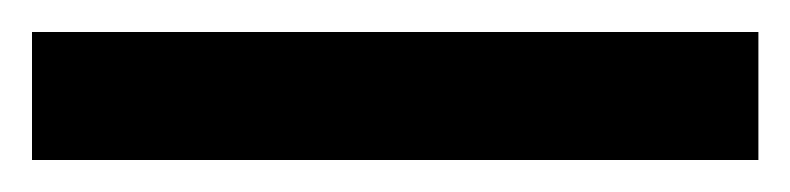

<svg xmlns="http://www.w3.org/2000/svg" viewBox="-22 60 494 120"><path d="M452 160V80H-2V160Z"/></svg>

Font: Noto Sans Thai Cond SemBd
Style: Regular
Weight: 600
Width: 3
Designer: Monotype Design Team
Foundry: Monotype Imaging Inc.
Version: Version 2.002